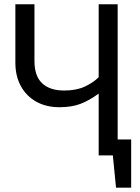

<svg xmlns="http://www.w3.org/2000/svg" viewBox="-20 -726 655 897"><path d="M592.8 -74.4V150.8H522.1L507.2 0H441V-288.7Q395.4 -255.4 354.6 -240.3Q313.8 -225.1 257.9 -225.1Q195.9 -225.1 149.7 -250.8Q103.6 -276.4 77.7 -323.3Q51.8 -370.3 51.8 -433.3V-706.2H141V-441Q141 -370.3 177.2 -336.7Q213.3 -303.1 279.5 -303.1Q335.9 -303.1 375.1 -321Q414.4 -339 441 -365.1V-706.2H529.7V-74.4Z"/></svg>

Font: FiraCode Nerd Font
Style: Regular
Weight: 400
Designer: Carrois Corporate, Edenspiekermann AG, Nikita Prokopov
Foundry: Carrois Corporate, Edenspiekermann AG, Nikita Prokopov
Version: Version 6.002;Nerd Fonts 2.2.2